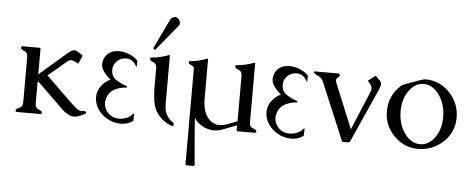

<svg xmlns="http://www.w3.org/2000/svg" viewBox="-60 -897 3224 1315"><g transform="rotate(5 1552.5 -239.5)"><path d="M194.3 -69.3Q194.3 -38.6 218 -30Q241.7 -21.5 241.7 -9.8Q241.7 0 231.4 0H70.8Q61 0 61 -9.8Q61 -21.5 84.7 -30Q108.4 -38.6 108.4 -69.3V-382.3Q108.4 -413.1 84.7 -421.4Q61 -429.7 61 -441.9Q61 -451.7 70.8 -451.7H186Q194.3 -451.7 194.3 -445.8V-269.5L352.1 -405.8Q394.5 -442.4 403.3 -447.8Q416 -455.6 427.7 -455.6Q436.5 -455.6 443.8 -451.2L479.5 -429.7Q484.9 -425.8 484.9 -421.4Q484.9 -419.9 483.4 -416.5L460.9 -366.2L437.5 -378.4Q423.3 -385.7 409.7 -385.7Q396 -385.7 379.4 -370.6Q326.7 -324.7 257.8 -268.1L423.3 -106.9Q474.6 -56.6 489.7 -50.3Q500.5 -44.9 512.2 -44.9Q517.1 -44.9 522 -45.9Q525.9 -46.9 529.3 -46.9Q539.1 -46.9 542 -40Q543 -37.6 543 -35.2Q543 -30.8 538.1 -28.3L507.8 -13.7Q482.4 -2.4 461.4 -2.4Q447.3 -2.4 435.1 -7.8Q404.3 -20.5 378.9 -45.4L198.2 -221.7L194.3 -218.3Z M872.1 -58.1 870.6 -9.3Q834.5 18.1 787.1 18.1H784.2Q734.9 17.1 693.4 -6.3Q655.8 -26.9 630.6 -61.8Q605.5 -96.7 602.5 -137.7Q602.1 -143.1 602.1 -148.4Q602.1 -188.5 624.5 -220.7Q649.9 -256.8 690.4 -277.3Q658.2 -300.8 636.2 -336.4Q624 -356.4 624 -378.9Q624 -396 631.3 -414.6Q655.8 -474.1 732.4 -476.1Q766.1 -476.1 802.7 -461.4Q839.4 -446.8 862.3 -421.9V-384.8Q862.3 -381.8 859.4 -381.8Q856.4 -381.8 855.5 -384.8Q830.6 -430.7 785.6 -430.7Q776.4 -430.7 766.6 -428.7Q736.8 -422.9 716.6 -399.2Q696.3 -375.5 696.3 -345.2Q696.3 -298.8 732.7 -275.9Q769 -252.9 806.6 -241.2L806.2 -231.9Q763.2 -231 724.1 -210.9Q685.1 -190.9 671.4 -147Q666.5 -130.9 666.5 -115.2Q666.5 -84 687 -56.6Q717.3 -15.6 770.5 -15.6Q796.9 -15.6 823.2 -25.9Q849.6 -36.1 865.7 -58.1Z M980.5 -510.7Q979 -509.3 978 -508.8Q970.2 -504.9 966.3 -511.7Q964.4 -515.1 964.8 -519.5L1061 -720.2Q1065.4 -731 1074.7 -735.8Q1086.4 -742.2 1095.7 -742.2Q1112.8 -742.2 1124 -722.7Q1129.9 -712.4 1129.9 -703.1Q1129.9 -691.9 1121.6 -682.1ZM1081.1 -150.4Q1081.1 -113.8 1086.9 -94.7Q1102.1 -44.9 1147 -18.6V4.9Q1094.2 -7.3 1050.8 -52.7Q1020 -85 1007.6 -130.4Q995.1 -175.8 995.1 -270V-382.3Q995.1 -413.1 971.4 -421.6Q947.8 -430.2 947.8 -441.9Q947.8 -452.1 957.5 -452.1Q988.8 -453.6 1019.5 -461.7Q1050.3 -469.7 1081.1 -480.5Z M1582 -381.3Q1582 -411.6 1557.9 -420.2Q1533.7 -428.7 1533.7 -440.9Q1533.7 -450.7 1543.5 -450.7Q1567.9 -451.7 1598.1 -458.5Q1629.4 -465.8 1667.5 -479V-67.4Q1667.5 -36.6 1691.9 -29.1Q1716.3 -21.5 1716.3 -9.8Q1716.3 0 1706.5 0H1581.5V-41L1483.4 -2.9Q1455.6 7.8 1426.3 7.8Q1418.9 7.8 1411.6 6.8Q1376 3.4 1349.6 -11.2Q1306.6 -35.2 1290 -65.9Q1290 -38.6 1292.5 -10.3L1314.9 252.4V253.4Q1314.9 262.7 1305.2 262.7H1261.7Q1252.4 262.7 1252.4 252.4V-409.2Q1241.2 -420.9 1227.3 -426.5Q1213.4 -432.1 1213.4 -440.9Q1213.4 -450.7 1223.1 -450.7Q1249.5 -451.7 1278.8 -459Q1295.4 -462.9 1311 -468Q1326.7 -473.1 1343.8 -479V-201.2Q1343.8 -117.2 1381.8 -70.8Q1413.6 -31.7 1460.9 -31.7Q1485.4 -31.7 1512.7 -42L1582 -67.9Z M2043.9 -58.1 2042.5 -9.3Q2006.3 18.1 1959 18.1H1956.1Q1906.7 17.1 1865.2 -6.3Q1827.6 -26.9 1802.5 -61.8Q1777.3 -96.7 1774.4 -137.7Q1773.9 -143.1 1773.9 -148.4Q1773.9 -188.5 1796.4 -220.7Q1821.8 -256.8 1862.3 -277.3Q1830.1 -300.8 1808.1 -336.4Q1795.9 -356.4 1795.9 -378.9Q1795.9 -396 1803.2 -414.6Q1827.6 -474.1 1904.3 -476.1Q1938 -476.1 1974.6 -461.4Q2011.2 -446.8 2034.2 -421.9V-384.8Q2034.2 -381.8 2031.2 -381.8Q2028.3 -381.8 2027.3 -384.8Q2002.4 -430.7 1957.5 -430.7Q1948.2 -430.7 1938.5 -428.7Q1908.7 -422.9 1888.4 -399.2Q1868.2 -375.5 1868.2 -345.2Q1868.2 -298.8 1904.5 -275.9Q1940.9 -252.9 1978.5 -241.2L1978 -231.9Q1935.1 -231 1896 -210.9Q1856.9 -190.9 1843.3 -147Q1838.4 -130.9 1838.4 -115.2Q1838.4 -84 1858.9 -56.6Q1889.2 -15.6 1942.4 -15.6Q1968.8 -15.6 1995.1 -25.9Q2021.5 -36.1 2037.6 -58.1Z M2231.9 -393.1 2359.9 -81.1 2472.2 -350.1Q2476.6 -360.4 2476.6 -370.1Q2476.6 -387.2 2462.9 -403.3L2446.8 -422.4L2490.7 -457Q2493.7 -460 2496.1 -460Q2499.5 -460 2503.4 -456.1L2530.8 -428.2Q2539.1 -419.4 2539.1 -406.7Q2539.1 -399.4 2536.1 -390.6Q2528.3 -367.2 2513.2 -335.9L2363.3 -1Q2360.8 3.9 2358.4 6.8Q2356 9.3 2353 9.3H2312Q2308.6 9.3 2306.6 6.3Q2305.2 4.9 2303 -1.2Q2300.8 -7.3 2299.8 -10.3L2140.1 -390.6Q2131.8 -409.2 2116.2 -419.9Q2106 -426.3 2095.9 -430.7Q2085.9 -435.1 2080.1 -439.5Q2076.7 -441.4 2074.2 -445.8Q2073.7 -447.8 2073.7 -449.2Q2073.7 -450.7 2074.2 -452.1Q2075.7 -454.6 2079.6 -454.6H2239.7Q2243.2 -454.6 2247.6 -452.1Q2251.5 -448.7 2252.9 -445.8Q2253.4 -444.3 2253.4 -443.4Q2253.4 -439 2248.5 -434.6Q2231.9 -419.4 2230.5 -414.6Q2229 -410.2 2229 -405.3Q2229 -399.4 2231.9 -393.1Z M3074.7 -224.1Q3074.7 -126.5 3005.1 -58.6Q2935.5 9.3 2834.5 12.2H2826.7Q2732.9 12.2 2663.8 -58.1Q2594.7 -128.4 2594.7 -225.6V-227.1Q2595.2 -334 2675.3 -406.7Q2684.6 -415.5 2702.9 -421.9Q2721.2 -428.2 2750 -438.7Q2778.8 -449.2 2804 -458Q2829.1 -466.8 2844.7 -466.8H2846.2Q2941.4 -462.9 3007.3 -393.3Q3073.2 -323.7 3074.7 -227.1ZM2830.1 -434.1Q2772.9 -434.1 2730.7 -377.2Q2688.5 -320.3 2688.5 -234.9Q2688.5 -149.4 2731.2 -86.7Q2773.9 -23.9 2835 -21H2841.8Q2898.4 -21 2940.4 -77.6Q2982.4 -134.3 2982.4 -219.7Q2982.4 -305.2 2939.5 -367.9Q2896.5 -430.7 2835.9 -434.1Z"/></g></svg>

Font: Caudex
Style: Regular
Weight: 400
Version: Version 1.04